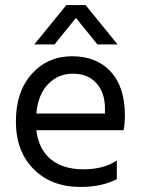

<svg xmlns="http://www.w3.org/2000/svg" viewBox="-20 -736 562 761"><path d="M196 -560H116L243 -716H319L446 -560H366L281 -665ZM124 -286H396V-306Q396 -369 362 -406.5Q328 -444 269.5 -444Q211 -444 171 -403Q131 -362 124 -286ZM299 5Q184 5 113.5 -65.5Q43 -136 43 -254.5Q43 -373 106 -443Q169 -513 266 -513Q363 -513 419 -452Q475 -391 475 -279Q475 -247 470 -220H124Q133 -145 181 -105Q229 -65 310.5 -65Q392 -65 443 -100V-26Q384 5 299 5Z"/></svg>

Font: Hind Madurai
Style: Regular
Weight: 400
Designer: Jyotish Sonowal
Foundry: Indian Type Foundry
Version: Version 0.702;PS 1.0;hotconv 1.0.81;makeotf.lib2.5.63406